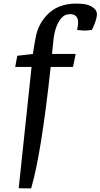

<svg xmlns="http://www.w3.org/2000/svg" viewBox="-20 -884 564 1078"><path d="M264.6 -508.3Q211.9 -20 154.8 173.8L85 172.9L157.2 -508.3H65.4L77.1 -570.8L164.6 -581.1Q167.5 -604.5 171.9 -627.9Q171.9 -627.9 180.7 -675.3Q193.4 -745.6 242.2 -797.9Q302.7 -863.8 407.2 -863.8Q463.4 -863.8 486.8 -851.1Q510.3 -838.4 517.8 -826.2Q525.4 -814 523.9 -800Q522.5 -786.1 519.3 -774.4Q516.1 -762.7 512 -752Q507.8 -741.2 503.4 -731.9L495.6 -715.8Q488.3 -715.3 481 -714.4Q463.4 -711.9 455.8 -712.4Q448.2 -712.9 443.4 -712.9L432.6 -713.9Q418 -714.4 413.1 -716.8Q418.5 -741.7 418.5 -754.9Q418.5 -768.1 416 -777.1Q413.6 -786.1 407.7 -792Q396 -804.7 372.6 -804.4Q349.1 -804.2 334.5 -791.7Q319.8 -779.3 308.6 -759.8Q288.1 -722.7 281.2 -669.4L272 -581.1H404.8L390.1 -508.3Z"/></svg>

Font: HeadlandOne
Style: Regular
Weight: 400
Designer: Gary Lonergan
Foundry: Sorkin Type Co.
Version: Version 1.002